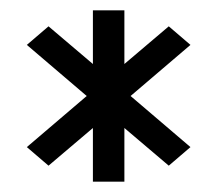

<svg xmlns="http://www.w3.org/2000/svg" viewBox="-20 -694 420 372"><path d="M32 -409 74 -373 160 -446V-342H221V-446L307 -373L349 -409L233 -508L349 -607L307 -643L221 -570V-674H160V-570L74 -643L32 -607L148 -508Z"/></svg>

Font: Charger Pro
Style: Regular
Weight: 400
Designer: Jasper
Foundry: Cannot Into Space Fonts
Version: Version 1.09